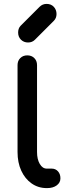

<svg xmlns="http://www.w3.org/2000/svg" viewBox="-20 -965 340 985"><path d="M220 0Q176 0 142 -24Q108 -48 89 -89.5Q70 -131 70 -185V-631Q70 -653 84 -667Q98 -681 120 -681Q142 -681 156 -667Q170 -653 170 -631V-185Q170 -148 184 -124Q198 -100 220 -100H245Q265 -100 277.5 -86Q290 -72 290 -50Q290 -28 271 -14Q252 0 222 0ZM124 -747Q102 -747 87.5 -761.5Q73 -776 73 -798Q73 -819 85 -832L183 -930Q198 -945 219 -945Q242 -945 256 -930Q270 -915 270 -893Q270 -872 256 -858L159 -761Q145 -747 124 -747Z"/></svg>

Font: Comfortaa
Style: Bold
Weight: 700
Designer: Johan Aakerlund
Foundry: Johan Aakerlund
Version: Version 3.104; ttfautohint (v1.8.1.43-b0c9)